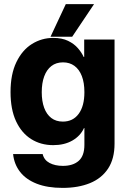

<svg xmlns="http://www.w3.org/2000/svg" viewBox="-20 -709 621 940"><path d="M286.7 210.9Q211.9 210.9 159.6 190.3Q107.2 169.7 78.3 132.5Q49.3 95.2 44.1 45.3H188.9Q195.7 74.5 222.6 88.8Q249.5 103.1 287.9 103.1Q337.4 103.1 365.3 78.5Q393.2 53.9 393.2 0V-82H391.2Q373.6 -43.5 334.4 -20.9Q295.1 1.6 240.6 1.6Q179.7 1.6 132.6 -28.1Q85.4 -57.8 58.5 -115.6Q31.6 -173.3 31.6 -258.2Q31.6 -345.6 60.2 -404.7Q88.7 -463.8 136.3 -493.6Q184 -523.4 240.8 -523.4Q283.6 -523.4 313.2 -509Q342.9 -494.6 361.4 -473.1Q379.9 -451.7 389.5 -430.3H392.2V-515.6H540.8V-5.9Q540.8 68.3 509.2 116.3Q477.5 164.3 420.4 187.6Q363.2 210.9 286.7 210.9ZM287.7 -113.7Q337.3 -113.7 365.2 -151.7Q393.2 -189.6 393.2 -257.8Q393.2 -304.2 380.6 -336.7Q368.1 -369.2 344.5 -386.5Q321 -403.7 288.5 -403.7Q254.8 -403.7 231.6 -385.7Q208.4 -367.7 196.4 -335Q184.4 -302.2 184.4 -257.8Q184.4 -213.4 196.3 -181.1Q208.3 -148.8 231.3 -131.2Q254.3 -113.7 287.7 -113.7ZM227.3 -529.1 302.1 -688.7H440.4L333.4 -529.1Z"/></svg>

Font: Inter Display V
Style: Regular
Weight: 400
Designer: Rasmus Andersson
Foundry: rsms
Version: Version 3.015;git-src